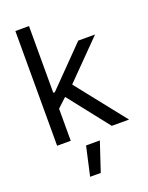

<svg xmlns="http://www.w3.org/2000/svg" viewBox="-171 -793 859 1112"><g transform="rotate(-20 258.5 -236.5)"><path d="M67.4 -707H151.4V-295.9H161.1L390.6 -530.3H494.1L270.5 -303.2L510.7 0H404.3L207.5 -250L151.4 -197.8V0H67.4ZM225.6 55.7H310.5L251 234.4H185.5Z"/></g></svg>

Font: WEMIX Pretendard
Style: Regular
Weight: 400
Designer: Base glyphs from Inter by Rasmus Andersson; Hangeul glyphs from Noto Sans CJK(Source Han Sans) by Jang Soo-young and Kan
Foundry: Kil Hyung-jin
Version: Version 1.000